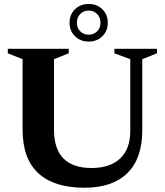

<svg xmlns="http://www.w3.org/2000/svg" viewBox="-20 -910 811 944"><path d="M620.5 -266.5V-619L542.5 -648V-670H752V-648L679.5 -619V-270Q679.5 -130.5 606.2 -58.8Q533 13 395 13Q246 13 168.5 -58.2Q91 -129.5 91 -273V-619L18.5 -648V-670H318V-648L245.5 -619V-272.5Q245.5 -84 430.5 -84Q520.5 -84 570.5 -130.5Q620.5 -177 620.5 -266.5ZM416 -890.5Q456.5 -890.5 483.2 -864.5Q510 -838.5 510 -798Q510 -758 483.2 -731.8Q456.5 -705.5 416 -705.5Q375.5 -705.5 348.8 -731.8Q322 -758 322 -798Q322 -838.5 348.8 -864.5Q375.5 -890.5 416 -890.5ZM416 -739.5Q441 -739.5 457.5 -756Q474 -772.5 474 -798Q474 -824.5 457.5 -841.2Q441 -858 416 -858Q391 -858 374.5 -841.2Q358 -824.5 358 -798Q358 -772.5 374.5 -756Q391 -739.5 416 -739.5Z"/></svg>

Font: Newsreader 16pt
Style: Bold
Weight: 700
Designer: Hugues Gentile
Foundry: Production Type
Version: Version 1.003; ttfautohint (v1.8.3)